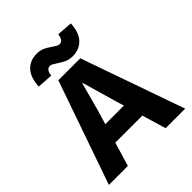

<svg xmlns="http://www.w3.org/2000/svg" viewBox="-249 -1093 1249 1249"><g transform="rotate(-45 375.5 -468.0)"><path d="M275 -714H477L728 0H548L499 -165H250L201 0H26ZM348 -797Q332 -808 321.5 -813.5Q311 -819 302 -819Q269 -819 264 -768L156 -775Q160 -856 198 -896Q236 -936 297 -936Q328 -936 351.5 -925.5Q375 -915 401 -896Q419 -884 428.5 -879Q438 -874 447 -874Q463 -874 472.5 -886Q482 -898 486 -926L594 -918Q590 -837 551.5 -797.5Q513 -758 453 -758Q422 -758 399.5 -768Q377 -778 348 -797ZM460 -296 441 -359 375 -589H371L347 -500Q319 -395 308 -359L289 -296Z"/></g></svg>

Font: Nebula Sans Bold
Style: Regular
Weight: 700
Designer: Paul D. Hunt for Adobe (as Source Sans)
Foundry: Nebula Entertainment & Broadcasting LLC
Version: Version 1.010